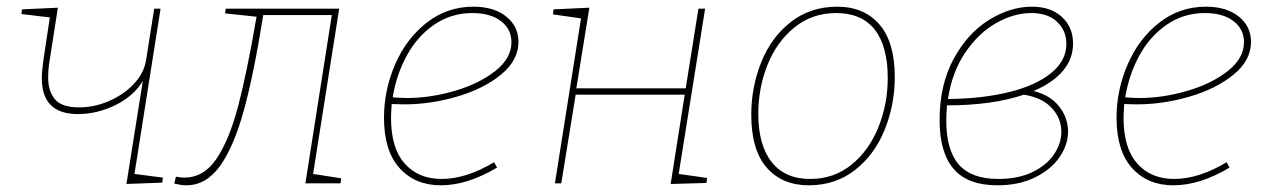

<svg xmlns="http://www.w3.org/2000/svg" viewBox="-20 -548 3787 574"><path d="M382 -28 467 -17 465 -2 358 2 407 -306Q380 -261 325.5 -234Q271 -207 213 -207Q105 -207 105 -314Q105 -333 110 -370L129 -496L44 -506L46 -520L153 -525L129 -371Q124 -343 124 -316Q124 -276 144 -251.5Q164 -227 217 -227Q262 -227 306 -246Q350 -265 380.5 -297.5Q411 -330 417 -370L441 -522H460Z M916 -28 1000 -15 998 0H893L972 -503H767Q739 -327 709 -218Q679 -109 637.5 -51.5Q596 6 537 6Q523 6 501 1L506 -20Q518 -17 531 -17Q589 -17 627 -73Q665 -129 691.5 -229Q718 -329 747 -498L653 -508L655 -522H994Z M1151 -237Q1149 -209 1149 -195Q1149 -105 1190 -59Q1231 -13 1300 -13Q1374 -13 1457 -63L1466 -47Q1377 6 1298 6Q1221 6 1174.5 -45.5Q1128 -97 1128 -196Q1128 -279 1161.5 -356Q1195 -433 1256 -480.5Q1317 -528 1395 -528Q1457 -528 1493.5 -498.5Q1530 -469 1530 -423Q1530 -368 1478.5 -325.5Q1427 -283 1347.5 -259.5Q1268 -236 1188 -236ZM1154 -257Q1180 -255 1196 -255Q1267 -255 1340 -276.5Q1413 -298 1461 -336Q1509 -374 1509 -422Q1509 -461 1477.5 -485Q1446 -509 1392 -509Q1329 -509 1278.5 -474.5Q1228 -440 1196.5 -382.5Q1165 -325 1154 -257Z M2088 -522 2009 -28 2094 -16 2092 -1 1985 2 2027 -265H1701L1658 0H1639L1717 -493L1633 -505L1635 -520L1742 -525L1703 -284H2030L2068 -522Z M2655 -318Q2655 -235 2625 -160.5Q2595 -86 2536.5 -40Q2478 6 2398 6Q2319 6 2272.5 -46.5Q2226 -99 2226 -205Q2226 -288 2256 -362.5Q2286 -437 2344.5 -482.5Q2403 -528 2483 -528Q2563 -528 2609 -475Q2655 -422 2655 -318ZM2247 -208Q2247 -114 2287 -63.5Q2327 -13 2402 -13Q2473 -13 2525.5 -55.5Q2578 -98 2606 -167.5Q2634 -237 2634 -315Q2634 -410 2595 -459.5Q2556 -509 2480 -509Q2408 -509 2355 -466Q2302 -423 2274.5 -354Q2247 -285 2247 -208Z M3173 -155Q3173 -115 3147.5 -78Q3122 -41 3074 -17.5Q3026 6 2962 6Q2873 6 2831 -43Q2789 -92 2789 -189Q2789 -294 2830.5 -371Q2872 -448 2936 -488Q3000 -528 3065 -528Q3122 -528 3155 -497Q3188 -466 3188 -418Q3188 -372 3157.5 -336Q3127 -300 3070 -276Q3121 -263 3147 -229Q3173 -195 3173 -155ZM2814 -252Q2918 -253 2998 -273Q3078 -293 3123 -330Q3168 -367 3168 -417Q3168 -456 3140.5 -482.5Q3113 -509 3063 -509Q3011 -509 2958 -479Q2905 -449 2865.5 -390.5Q2826 -332 2814 -252ZM3153 -154Q3153 -194 3124.5 -225Q3096 -256 3041 -265Q2947 -233 2811 -233Q2809 -205 2809 -188Q2809 -99 2846.5 -56Q2884 -13 2965 -13Q3024 -13 3066.5 -33.5Q3109 -54 3131 -86.5Q3153 -119 3153 -154Z M3341 -237Q3339 -209 3339 -195Q3339 -105 3380 -59Q3421 -13 3490 -13Q3564 -13 3647 -63L3656 -47Q3567 6 3488 6Q3411 6 3364.5 -45.5Q3318 -97 3318 -196Q3318 -279 3351.5 -356Q3385 -433 3446 -480.5Q3507 -528 3585 -528Q3647 -528 3683.5 -498.5Q3720 -469 3720 -423Q3720 -368 3668.5 -325.5Q3617 -283 3537.5 -259.5Q3458 -236 3378 -236ZM3344 -257Q3370 -255 3386 -255Q3457 -255 3530 -276.5Q3603 -298 3651 -336Q3699 -374 3699 -422Q3699 -461 3667.5 -485Q3636 -509 3582 -509Q3519 -509 3468.5 -474.5Q3418 -440 3386.5 -382.5Q3355 -325 3344 -257Z"/></svg>

Font: Bitter Pro Thin
Style: Italic
Weight: 250
Italic angle: -9°
Designer: Sol Matas, and Bitter project Authors
Foundry: Sol Matas
Version: Version 1.010